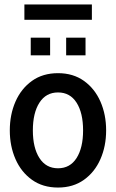

<svg xmlns="http://www.w3.org/2000/svg" viewBox="-20 -832 520 862"><path d="M240.5 10Q172 10 123.5 -24.8Q75 -59.5 49.5 -117.8Q24 -176 24 -246.5Q24 -317.5 49.5 -375.8Q75 -434 123.5 -468.8Q172 -503.5 240.5 -503.5Q308.5 -503.5 357 -468.8Q405.5 -434 431 -375.8Q456.5 -317.5 456.5 -246.5Q456.5 -176 431 -117.8Q405.5 -59.5 357 -24.8Q308.5 10 240.5 10ZM240.5 -76.5Q294.5 -76.5 323.8 -122.5Q353 -168.5 353 -246.5Q353 -325 323.8 -371Q294.5 -417 240.5 -417Q186.5 -417 157 -371Q127.5 -325 127.5 -246.5Q127.5 -168.5 157 -122.5Q186.5 -76.5 240.5 -76.5ZM118 -583.5V-663H205V-583.5ZM277 -583.5V-663H364V-583.5ZM89.5 -743V-812H392.5V-743Z"/></svg>

Font: Cabin Condensed Medium
Style: Regular
Weight: 500
Width: 3
Designer: Pablo Impallari
Foundry: Pablo Impallari. http://www.impallari.com Igino Marini. http://www.ikern.com
Version: Version 3.001; ttfautohint (v1.8.3)